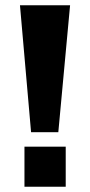

<svg xmlns="http://www.w3.org/2000/svg" viewBox="-20 -706 340 726"><path d="M97.5 -206 55.5 -686H245L200.5 -206ZM72.5 0V-151.5H228.5V0Z"/></svg>

Font: Chivo Medium
Style: Regular
Weight: 500
Designer: Hector Gatti
Foundry: Omnibus-Type
Version: Version 2.002